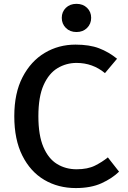

<svg xmlns="http://www.w3.org/2000/svg" viewBox="-20 -951 655 985"><path d="M367.2 -722.1Q439 -722.1 488.2 -703.3Q537.4 -684.6 580.5 -649.7L518.5 -575.9Q455.4 -628.2 372.8 -628.2Q320 -628.2 275.4 -601.5Q230.8 -574.9 203.8 -514.9Q176.9 -454.9 176.9 -354.9Q176.9 -256.9 202.6 -196.9Q228.2 -136.9 272.6 -109.7Q316.9 -82.6 372.8 -82.6Q429.7 -82.6 467.2 -101.3Q504.6 -120 533.3 -143.6L590.8 -70.3Q555.4 -35.9 501 -11Q446.7 13.8 368.7 13.8Q278.5 13.8 207.2 -28.2Q135.9 -70.3 94.6 -152.6Q53.3 -234.9 53.3 -354.9Q53.3 -473.8 95.9 -555.6Q138.5 -637.4 209.5 -679.7Q280.5 -722.1 367.2 -722.1ZM372.3 -931.3Q405.6 -931.3 426.7 -910.8Q447.7 -890.3 447.7 -859.5Q447.7 -828.7 426.7 -807.7Q405.6 -786.7 372.3 -786.7Q339 -786.7 317.9 -807.7Q296.9 -828.7 296.9 -859.5Q296.9 -890.3 317.9 -910.8Q339 -931.3 372.3 -931.3Z"/></svg>

Font: Fira Code Medium
Style: Regular
Weight: 500
Designer: Carrois Corporate, Edenspiekermann AG, Nikita Prokopov
Foundry: Carrois Corporate, Edenspiekermann AG, Nikita Prokopov
Version: Version 6.002